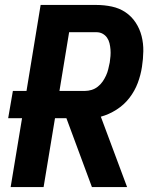

<svg xmlns="http://www.w3.org/2000/svg" viewBox="-20 -755 640 775"><path d="M23 0 69 -278H13L32 -388H87L144 -735H369Q401 -735 431.5 -728.5Q462 -722 486.5 -705.5Q511 -689 527.5 -664Q544 -639 551.5 -609.5Q559 -580 558.5 -548.5Q558 -517 553 -485Q548 -452 536 -420Q524 -388 502.5 -360Q481 -332 450.5 -312.5Q420 -293 387 -284L493 0H351L248 -278H202L156 0ZM220 -388H323Q336 -388 349.5 -392Q363 -396 374.5 -405Q386 -414 394 -425.5Q402 -437 408 -450Q414 -463 417 -476Q420 -489 423 -503Q425 -516 426 -529Q427 -542 426 -555Q425 -568 422 -580.5Q419 -593 412 -603Q405 -613 394 -619Q383 -625 369 -625H259Z"/></svg>

Font: Iosevka SS04 XBd Ex Obl
Style: Regular
Weight: 800
Width: 7
Italic angle: -9°
Monospace: yes
Designer: Belleve Invis
Foundry: Belleve Invis
Version: Version 19.0.0; ttfautohint (v1.8.4)